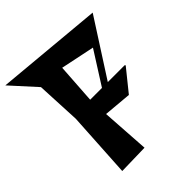

<svg xmlns="http://www.w3.org/2000/svg" viewBox="-215 -890 1024 1024"><g transform="rotate(-45 297.0 -378.0)"><path d="M285 0 113 4 135 -368 123 -619 -5 -760 599 -705 394 -386H521L525 -382L425 -258L267 -272ZM261 -386H350L468 -572L276 -612Z"/></g></svg>

Font: Trickster
Style: Regular
Weight: 400
Designer: Jean-Baptiste Morizot
Foundry: Jean-Baptiste Morizot
Version: Version 2.000;PS 2.0;hotconv 1.0.88;makeotf.lib2.5.647800